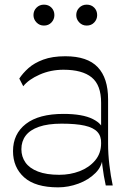

<svg xmlns="http://www.w3.org/2000/svg" viewBox="-20 -798 559 826"><path d="M435 0Q426 -40 420.5 -85Q415 -130 415 -162V-356Q415 -432 374.5 -465Q334 -498 253 -498Q198 -498 150.5 -477Q103 -456 80 -427L63 -460Q78 -483 102.5 -505Q127 -527 166 -541.5Q205 -556 261 -556Q356 -556 400.5 -509Q445 -462 445 -371V-179Q445 -136 450.5 -89Q456 -42 465 0ZM230 8Q132 8 84 -35Q36 -78 36 -148Q36 -222 91.5 -265Q147 -308 253 -308Q335 -308 379 -286Q423 -264 425 -232L422 -126Q421 -84 391 -54Q361 -24 317.5 -8Q274 8 230 8ZM235 -46Q282 -46 322.5 -61.5Q363 -77 389 -107.5Q415 -138 415 -182Q416 -212 399 -230.5Q382 -249 344.5 -257.5Q307 -266 245 -266Q186 -266 147.5 -252.5Q109 -239 90.5 -214.5Q72 -190 72 -156Q72 -124 89.5 -99Q107 -74 143.5 -60Q180 -46 235 -46ZM169 -688Q150 -688 137 -701.5Q124 -715 124 -733Q124 -752 137 -765Q150 -778 169 -778Q189 -778 201.5 -765Q214 -752 214 -733Q214 -715 201.5 -701.5Q189 -688 169 -688ZM353 -688Q334 -688 321 -701.5Q308 -715 308 -733Q308 -752 321 -765Q334 -778 353 -778Q373 -778 385.5 -765Q398 -752 398 -733Q398 -715 385.5 -701.5Q373 -688 353 -688Z"/></svg>

Font: Savate ExtraLight
Style: Regular
Weight: 200
Designer: Max Esnée
Foundry: Plomb Type
Version: Version 2.000